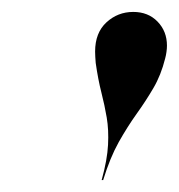

<svg xmlns="http://www.w3.org/2000/svg" viewBox="-20 -780 300 322"><path d="M150.5 -478Q160 -512.5 161.2 -537.2Q162.5 -562 159 -582.8Q155.5 -603.5 150 -625Q144.5 -646.5 140.5 -674.5Q140 -680 139.8 -684.5Q139.5 -689 139.5 -693.5Q139.5 -725 158.5 -742.5Q177.5 -760 203.5 -760Q228.5 -760 244.2 -743.8Q260 -727.5 260 -703.5Q260 -698.5 259.2 -693Q258.5 -687.5 257 -682Q250 -654 237.2 -632.2Q224.5 -610.5 209.2 -589.2Q194 -568 179.2 -541.8Q164.5 -515.5 153 -478Z"/></svg>

Font: Bodoni Moda 72pt Medium
Style: Italic
Weight: 500
Italic angle: -13°
Designer: Owen Earl
Foundry: indestructible type
Version: Version 2.004